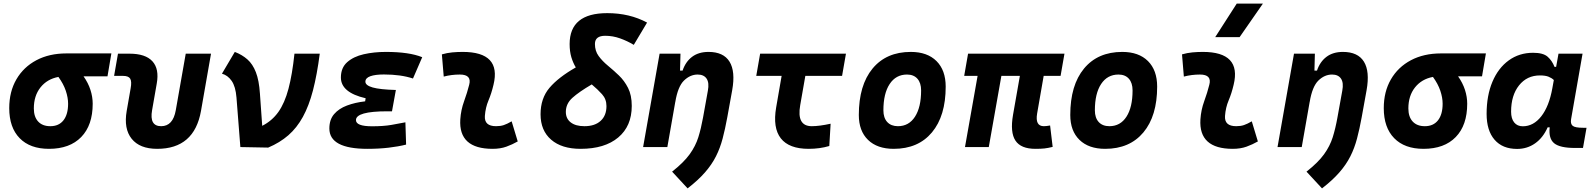

<svg xmlns="http://www.w3.org/2000/svg" viewBox="-20 -815 8829 1064"><path d="M251.5 9.8Q146.5 9.8 88.9 -49.3Q31.2 -108.4 31.2 -215.8Q31.2 -307.1 70.8 -375.2Q110.4 -443.4 181.6 -481.2Q252.9 -519 348.1 -519H597.2L575.7 -392.1H442.9Q468.8 -355.5 481.2 -316.9Q493.7 -278.3 493.7 -240.2Q493.7 -121.1 430.2 -55.7Q366.7 9.8 251.5 9.8ZM303.7 -388.7Q241.2 -377 204.3 -330.6Q167.5 -284.2 167.5 -213.9Q167.5 -167.5 191.4 -141.6Q215.3 -115.7 258.8 -115.7Q306.2 -115.7 331.8 -148.4Q357.4 -181.2 357.4 -240.2Q357.4 -273.9 344.5 -312.3Q331.5 -350.6 303.7 -388.7Z M851.1 9.8Q754.4 9.8 709.7 -45.9Q665 -101.6 682.1 -200.2L704.1 -326.2Q710.9 -363.8 701.4 -379.2Q691.9 -394.5 661.6 -394.5H612.3L633.8 -517.6H697.3Q786.1 -517.6 824.7 -475.3Q863.3 -433.1 848.6 -351.6L822.8 -204.1Q807.1 -115.7 873 -115.7Q938.5 -115.7 954.1 -204.1L1009.3 -517.6H1149.4L1093.8 -200.2Q1056.6 9.8 851.1 9.8Z M1312 0 1290.5 -274.4Q1285.6 -335.4 1263.9 -366.7Q1242.2 -397.9 1210 -406.7L1281.2 -527.3Q1321.8 -511.7 1351.1 -485.8Q1380.4 -460 1397.9 -415Q1415.5 -370.1 1420.4 -296.9L1433.1 -117.7Q1487.3 -145 1522.5 -194.3Q1557.6 -243.7 1578.6 -322.8Q1599.6 -401.9 1611.8 -517.6H1752Q1736.8 -400.4 1714.4 -314.2Q1691.9 -228 1658.4 -167.2Q1625 -106.4 1577.9 -65.4Q1530.8 -24.4 1466.3 2.9Z M2016.1 9.8Q1805.2 9.8 1805.2 -103Q1805.2 -151.9 1831.5 -182.6Q1857.9 -213.4 1902.8 -230.2Q1947.8 -247.1 2003.4 -253.4L2006.3 -270.5Q1869.1 -302.2 1869.1 -385.3Q1869.1 -439.5 1904.1 -470.5Q1939 -501.5 1995.8 -514.4Q2052.7 -527.3 2118.7 -527.3Q2247.6 -527.3 2319.8 -498L2268.6 -379.9Q2201.2 -402.3 2107.4 -402.3Q2059.6 -402.3 2032.2 -392.6Q2004.9 -382.8 2004.9 -362.3Q2004.9 -341.8 2045.2 -330.3Q2085.4 -318.8 2173.8 -316.4L2152.3 -198.2H2127Q1952.6 -198.2 1952.6 -149.4Q1952.6 -115.2 2042 -115.2Q2105.5 -115.2 2148.9 -122.8Q2192.4 -130.4 2226.6 -137.2L2230.5 -13.7Q2188 -2.9 2134 3.4Q2080.1 9.8 2016.1 9.8Z M2815.4 -142.6 2849.1 -31.2Q2819.3 -14.2 2786.1 -2.2Q2752.9 9.8 2710 9.8Q2520.5 9.8 2530.8 -153.3Q2534.2 -205.6 2551.8 -253.9Q2569.3 -302.2 2580.1 -345.2Q2595.2 -401.9 2528.3 -401.9Q2481.9 -401.9 2439 -390.6L2428.7 -513.7Q2457.5 -522 2486.3 -524.7Q2515.1 -527.3 2543.9 -527.3Q2759.3 -527.3 2714.8 -345.2Q2703.6 -297.4 2687 -258.3Q2670.4 -219.2 2667 -172.4Q2663.1 -115.7 2729 -115.7Q2753.4 -115.7 2771.7 -121.8Q2790 -127.9 2815.4 -142.6Z M3197.3 9.8Q3092.8 9.8 3034.2 -41Q2975.6 -91.8 2975.6 -181.6Q2975.6 -270 3025.1 -328.4Q3074.7 -386.7 3170.9 -441.4Q3155.8 -466.3 3146.2 -498Q3136.7 -529.8 3136.7 -570.8Q3136.7 -742.2 3345.2 -742.2Q3468.8 -742.2 3565.9 -689.9L3492.2 -566.4Q3456.5 -587.9 3416.3 -602.3Q3376 -616.7 3334 -616.7Q3276.9 -616.7 3276.9 -571.3Q3276.9 -532.7 3297.4 -504.6Q3317.9 -476.6 3348.4 -451.4Q3378.9 -426.3 3409.4 -397.2Q3439.9 -368.2 3460.4 -327.9Q3481 -287.6 3481 -228Q3481 -116.2 3406 -53.2Q3331.1 9.8 3197.3 9.8ZM3259.3 -347.2Q3188.5 -305.7 3152.1 -272.9Q3115.7 -240.2 3115.7 -194.8Q3115.7 -157.7 3142.8 -136.7Q3169.9 -115.7 3218.8 -115.7Q3276.4 -115.7 3308.6 -145.3Q3340.8 -174.8 3340.8 -227.1Q3340.8 -265.6 3316.4 -292.7Q3292 -319.8 3259.3 -347.2Z M3543.9 0 3635.3 -517.6H3751L3748.5 -423.8H3762.7Q3779.3 -473.1 3815.4 -500.2Q3851.6 -527.3 3906.2 -527.3Q3989.3 -527.3 4022.7 -473.4Q4056.2 -419.4 4037.6 -315.4L4010.3 -164.6Q3998.5 -100.1 3984.6 -47.4Q3970.7 5.4 3947.8 51Q3924.8 96.7 3887.2 139.9Q3849.6 183.1 3790.5 229L3704.6 136.2Q3769 85.4 3801.8 40Q3834.5 -5.4 3849.9 -54.4Q3865.2 -103.5 3876 -163.6L3902.8 -312.5Q3911.1 -356.4 3895.8 -379.2Q3880.4 -401.9 3846.2 -401.9Q3804.7 -401.9 3770.5 -368.7Q3736.3 -335.4 3722.2 -249.5V-250.5L3678.2 0Z M4461.4 9.8Q4352.5 9.8 4307.1 -48.3Q4261.7 -106.4 4281.2 -219.7L4311.5 -394.5H4170.9L4192.4 -517.6H4668L4646.5 -394.5H4442.9L4414.6 -232.9Q4393.6 -115.7 4478.5 -115.7Q4520.5 -115.7 4583 -129.4L4575.7 -5.9Q4522.9 9.8 4461.4 9.8Z M4932.6 9.8Q4841.3 9.8 4790.3 -39.8Q4739.3 -89.4 4739.3 -177.7Q4739.3 -342.8 4815.4 -435.1Q4891.6 -527.3 5027.3 -527.3Q5118.7 -527.3 5169.7 -476.6Q5220.7 -425.8 5220.7 -335Q5220.7 -172.4 5144.5 -81.3Q5068.4 9.8 4932.6 9.8ZM4956.1 -115.7Q5016.6 -115.7 5050.5 -168.2Q5084.5 -220.7 5084.5 -314Q5084.5 -355.5 5064 -378.7Q5043.5 -401.9 5006.3 -401.9Q4944.8 -401.9 4910.2 -349.4Q4875.5 -296.9 4875.5 -203.6Q4875.5 -162.1 4896.7 -138.9Q4918 -115.7 4956.1 -115.7Z M5718.3 9.8Q5637.2 9.8 5607.2 -35.9Q5577.1 -81.5 5593.8 -178.2L5631.8 -394.5H5529.3L5459.5 0H5327.6L5397.5 -394.5H5323.2L5344.7 -517.6H5878.9L5857.4 -394.5H5763.7L5727.5 -186.5Q5715.3 -115.7 5764.6 -115.7Q5772 -115.7 5780.3 -116.7Q5788.6 -117.7 5799.3 -119.6L5813.5 -1Q5788.1 5.4 5768.6 7.6Q5749 9.8 5718.3 9.8Z M6104.5 9.8Q6013.2 9.8 5962.2 -39.8Q5911.1 -89.4 5911.1 -177.7Q5911.1 -342.8 5987.3 -435.1Q6063.5 -527.3 6199.2 -527.3Q6290.5 -527.3 6341.6 -476.6Q6392.6 -425.8 6392.6 -335Q6392.6 -172.4 6316.4 -81.3Q6240.2 9.8 6104.5 9.8ZM6127.9 -115.7Q6188.5 -115.7 6222.4 -168.2Q6256.3 -220.7 6256.3 -314Q6256.3 -355.5 6235.8 -378.7Q6215.3 -401.9 6178.2 -401.9Q6116.7 -401.9 6082 -349.4Q6047.4 -296.9 6047.4 -203.6Q6047.4 -162.1 6068.6 -138.9Q6089.8 -115.7 6127.9 -115.7Z M6917 -142.6 6950.7 -31.2Q6920.9 -14.2 6887.7 -2.2Q6854.5 9.8 6811.5 9.8Q6622.1 9.8 6632.3 -153.3Q6635.7 -205.6 6653.3 -253.9Q6670.9 -302.2 6681.6 -345.2Q6696.8 -401.9 6629.9 -401.9Q6583.5 -401.9 6540.5 -390.6L6530.3 -513.7Q6559.1 -522 6587.9 -524.7Q6616.7 -527.3 6645.5 -527.3Q6860.8 -527.3 6816.4 -345.2Q6805.2 -297.4 6788.6 -258.3Q6772 -219.2 6768.6 -172.4Q6764.6 -115.7 6830.6 -115.7Q6855 -115.7 6873.3 -121.8Q6891.6 -127.9 6917 -142.6ZM6714.4 -609.4 6833.5 -794.9H6978.5L6849.6 -609.4Z M7059.6 0 7150.9 -517.6H7266.6L7264.2 -423.8H7278.3Q7294.9 -473.1 7331.1 -500.2Q7367.2 -527.3 7421.9 -527.3Q7504.9 -527.3 7538.3 -473.4Q7571.8 -419.4 7553.2 -315.4L7525.9 -164.6Q7514.2 -100.1 7500.2 -47.4Q7486.3 5.4 7463.4 51Q7440.4 96.7 7402.8 139.9Q7365.2 183.1 7306.2 229L7220.2 136.2Q7284.7 85.4 7317.4 40Q7350.1 -5.4 7365.5 -54.4Q7380.9 -103.5 7391.6 -163.6L7418.5 -312.5Q7426.8 -356.4 7411.4 -379.2Q7396 -401.9 7361.8 -401.9Q7320.3 -401.9 7286.1 -368.7Q7252 -335.4 7237.8 -249.5V-250.5L7193.8 0Z M7868.7 9.8Q7763.7 9.8 7706.1 -49.3Q7648.4 -108.4 7648.4 -215.8Q7648.4 -307.1 7688 -375.2Q7727.5 -443.4 7798.8 -481.2Q7870.1 -519 7965.3 -519H8214.4L8192.9 -392.1H8060.1Q8085.9 -355.5 8098.4 -316.9Q8110.8 -278.3 8110.8 -240.2Q8110.8 -121.1 8047.4 -55.7Q7983.9 9.8 7868.7 9.8ZM7920.9 -388.7Q7858.4 -377 7821.5 -330.6Q7784.7 -284.2 7784.7 -213.9Q7784.7 -167.5 7808.6 -141.6Q7832.5 -115.7 7876 -115.7Q7923.3 -115.7 7949 -148.4Q7974.6 -181.2 7974.6 -240.2Q7974.6 -273.9 7961.7 -312.3Q7948.7 -350.6 7920.9 -388.7Z M8603.5 -444.3 8616.7 -517.6H8750L8686.5 -154.8Q8682.1 -129.4 8694.8 -118.2Q8707.5 -106.9 8753.4 -106.9H8772L8752.4 4.9H8708Q8624.5 4.9 8592.8 -21Q8561 -46.9 8567.9 -109.4H8556.6Q8531.2 -51.8 8487.3 -20.8Q8443.4 10.3 8387.2 10.3Q8306.6 10.3 8262.5 -40.5Q8218.3 -91.3 8218.3 -184.1Q8218.3 -285.6 8250.5 -361.8Q8282.7 -438 8340.8 -480.2Q8398.9 -522.5 8476.1 -522.5Q8531.7 -522.5 8556.4 -500.7Q8581.1 -479 8594.7 -444.3ZM8513.7 -397Q8441.9 -397 8397.9 -341.8Q8354 -286.6 8354 -196.3Q8354 -157.7 8371.1 -136.5Q8388.2 -115.2 8418.9 -115.2Q8478 -115.2 8521.2 -170.4Q8564.5 -225.6 8582.5 -325.7L8590.8 -371.6Q8579.1 -382.8 8561.5 -389.9Q8543.9 -397 8513.7 -397Z"/></svg>

Font: Cascadia Mono
Style: Bold Italic
Weight: 700
Italic angle: -10°
Monospace: yes
Designer: Aaron Bell
Foundry: Saja Typeworks
Version: Version 2404.023; ttfautohint (v1.8.4)